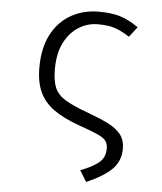

<svg xmlns="http://www.w3.org/2000/svg" viewBox="-53 -580 706 837"><g transform="rotate(5 300.0 -162.0)"><path d="M345.5 -534.5Q400 -534.5 438.2 -523.2Q476.5 -512 520 -481.5L485.5 -437Q452 -459 422.8 -469.2Q393.5 -479.5 346 -479.5Q301.5 -479.5 262.8 -455.2Q224 -431 200.2 -384.2Q176.5 -337.5 176.5 -269Q176.5 -218 189 -187.8Q201.5 -157.5 236.5 -136.2Q271.5 -115 339 -90.5Q390 -72 426.5 -53.8Q463 -35.5 482.5 -11Q502 13.5 502 52Q502 105 466.5 141Q431 177 355 210L325 161Q372 143.5 402 121Q432 98.5 432 58Q432 35.5 421.8 22.5Q411.5 9.5 382.8 -3Q354 -15.5 298.5 -35Q233.5 -58.5 191.5 -88.2Q149.5 -118 129 -161.5Q108.5 -205 108.5 -269Q108.5 -356.5 140 -415.5Q171.5 -474.5 225.2 -504.5Q279 -534.5 345.5 -534.5Z"/></g></svg>

Font: Fira Code Light Light
Style: Regular
Weight: 300
Monospace: yes
Version: Version 5.002